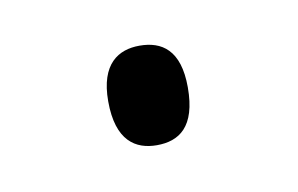

<svg xmlns="http://www.w3.org/2000/svg" viewBox="-29 -442 265 171"><g transform="rotate(-10 103.0 -357.0)"><path d="M103 -312C123 -312 139 -322 139 -358C139 -392 123 -402 103 -402C84 -402 67 -392 67 -358C67 -322 84 -312 103 -312Z"/></g></svg>

Font: Noto Serif Lao ExtraLight
Style: Regular
Weight: 200
Designer: Monotype Design Team
Foundry: Monotype Imaging Inc.
Version: Version 2.003